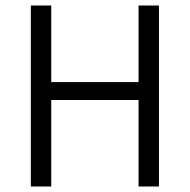

<svg xmlns="http://www.w3.org/2000/svg" viewBox="-20 -677 688 697"><path d="M92 0V-657H166V-379H483V-657H557V0H483V-314H166V0Z"/></svg>

Font: Assistant
Style: Regular
Weight: 400
Designer: Hebrew By Ben Nathan, Latin by Paul Hunt
Version: Version 3.000